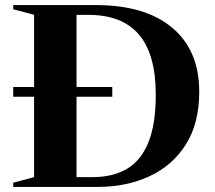

<svg xmlns="http://www.w3.org/2000/svg" viewBox="-20 -735 844 755"><path d="M32 0V-16.5L114 -38.5V-354.5H32V-393H114V-677L32 -698.5V-715H357Q551 -715 657.2 -626Q763.5 -537 763.5 -374Q763.5 -250.5 711 -167.2Q658.5 -84 568 -42Q477.5 0 364 0ZM592.5 -363Q592.5 -522 526.2 -599.2Q460 -676.5 328 -676.5H281V-393H421.5V-354.5H281V-38.5H344Q423.5 -38.5 479 -71Q534.5 -103.5 563.5 -175Q592.5 -246.5 592.5 -363Z"/></svg>

Font: Newsreader 72pt SemiBold
Style: Regular
Weight: 600
Designer: Hugues Gentile
Foundry: Production Type
Version: Version 1.003; ttfautohint (v1.8.3)